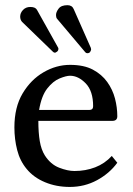

<svg xmlns="http://www.w3.org/2000/svg" viewBox="-20 -718 520 748"><path d="M415.5 -110.4 437 -84Q406.7 -42.5 358.2 -16.1Q309.6 10.3 252 10.3Q199.2 10.3 155.3 -8.1Q111.3 -26.4 84 -59.6Q57.6 -91.3 46.9 -133.5Q36.1 -175.8 36.1 -221.7Q36.1 -300.3 68.1 -354Q100.1 -407.7 149.7 -436.5Q199.2 -465.3 252.9 -465.3Q306.6 -465.3 341.6 -446.8Q376.5 -428.2 397.7 -398.7Q418.9 -369.1 428 -334.2Q437 -299.3 437 -265.1Q437 -247.1 417.5 -247.1H129.4Q129.4 -201.2 135 -168Q140.6 -134.8 154.8 -112.3Q177.2 -77.6 210.4 -64.7Q243.7 -51.8 270 -51.8Q313.5 -51.8 350.8 -66.2Q388.2 -80.6 415.5 -110.4ZM132.3 -289.6H327.6Q342.8 -289.6 342.8 -304.2Q342.8 -363.3 314 -393.1Q285.2 -422.9 252.9 -422.9Q237.8 -422.9 212.2 -412.4Q186.5 -401.9 164.1 -373.3Q141.6 -344.7 132.3 -289.6ZM242.7 -697.8Q260.7 -697.8 267.1 -682.6L334 -531.2Q335 -527.8 335 -524.9Q335 -522.9 331.8 -516.8Q328.6 -510.7 319.8 -510.7Q315.9 -510.7 312.5 -514.2L204.6 -642.1Q200.2 -646.5 199.2 -650.9Q198.2 -655.3 198.2 -659.2Q198.2 -670.9 208.3 -684.3Q218.3 -697.8 242.7 -697.8ZM98.1 -690.9Q117.7 -690.9 124 -679.7L206.5 -532.2Q207.5 -531.2 207.5 -527.8Q207.5 -520.5 201.9 -516.6Q196.3 -512.7 194.3 -512.7Q189.9 -512.7 186.5 -516.1L65.9 -632.8Q58.6 -641.1 58.6 -653.3Q58.6 -667.5 69.6 -679.2Q80.6 -690.9 98.1 -690.9Z"/></svg>

Font: Kurinto Seri
Style: Regular
Weight: 400
Designer: Kurinto was developed by Clint Goss from a range of fonts that are compatible with the SIL Open Font License Version 1.1
Foundry: Clinton F. Goss
Version: Version 2.196; July 25, 2020